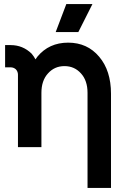

<svg xmlns="http://www.w3.org/2000/svg" viewBox="-20 -721 623 941"><path d="M524 200V-262Q524 -318 509.5 -363.5Q495 -409 466 -443Q408 -512 314 -512Q220 -512 163 -443Q161 -440 158.5 -436.5Q156 -433 154 -430Q150 -437 145.5 -444Q141 -451 135 -458Q92 -500 32 -500H5V-391H32Q47 -391 58 -381Q68 -370 68 -355V0H107H167H183V-266Q183 -326 215 -361Q247 -397 296 -397Q345 -397 377 -361Q409 -326 409 -266V200ZM253 -564H364L433 -701H305Z"/></svg>

Font: Unageo
Style: SemiBold
Weight: 600
Designer: Richard Sepsi
Foundry: Richard Sepsi
Version: Version 2.000